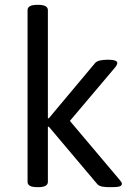

<svg xmlns="http://www.w3.org/2000/svg" viewBox="-20 -772 561 794"><path d="M138 -752H134C106 -752 94 -744 94 -730V-20C94 -6 106 2 134 2H138C166 2 178 -6 178 -20V-248H182L382 -11C392 1 414 2 436 2H440C471 2 484 -1 484 -12C484 -16 482 -20 475 -28L269 -272L455 -492C462 -500 465 -507 465 -512C465 -519 454 -525 430 -525H426C404 -525 382 -522 373 -511L182 -283H178V-730C178 -744 166 -752 138 -752Z"/></svg>

Font: Asap
Style: Regular
Weight: 400
Designer: Pablo Cosgaya
Foundry: Pablo Cosgaya
Version: Version 1.007;PS 001.007;hotconv 1.0.70;makeotf.lib2.5.58329